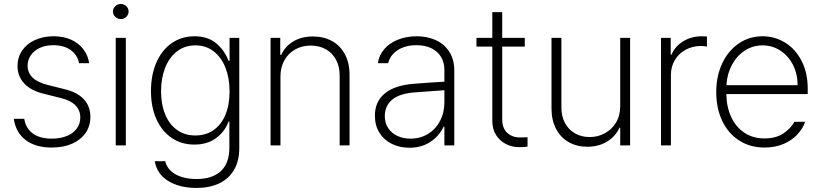

<svg xmlns="http://www.w3.org/2000/svg" viewBox="-20 -717 4051 947"><path d="M242.2 -494.1Q205.6 -494.1 177 -481Q148.4 -467.8 132.3 -444.8Q116.2 -421.9 116.2 -393.6Q116.2 -322.3 215.8 -297.9L297.9 -277.3Q361.3 -262.2 393.6 -227.3Q425.8 -192.4 425.8 -140.6Q425.8 -96.2 402.6 -62Q379.4 -27.8 336.4 -8.5Q293.5 10.7 235.4 10.7Q155.3 10.7 106.7 -26.1Q58.1 -63 47.9 -130.9H99.6Q107.4 -83.5 142.3 -58.3Q177.2 -33.2 235.4 -33.2Q277.3 -33.2 309.3 -46.1Q341.3 -59.1 358.6 -82.8Q376 -106.4 376 -137.7Q376 -173.3 352.1 -197.5Q328.1 -221.7 280.3 -233.4L198.2 -253.9Q133.8 -269 100.1 -304.7Q66.4 -340.3 66.4 -391.6Q66.4 -434.1 89.1 -467.5Q111.8 -501 152.3 -519.5Q192.9 -538.1 245.1 -538.1Q293.5 -538.1 330.8 -521.2Q368.2 -504.4 390.9 -474.6Q413.6 -444.8 419.9 -405.3H370.1Q361.3 -447.3 327.9 -470.7Q294.4 -494.1 242.2 -494.1Z M550.8 -530.3H600.6V0H550.8ZM537.1 -660.2Q537.1 -675.3 548.6 -686.3Q560.1 -697.3 576.2 -697.3Q591.8 -697.3 603 -686.3Q614.3 -675.3 614.3 -660.2Q614.3 -645 603 -634Q591.8 -623 576.2 -623Q560.1 -623 548.6 -634Q537.1 -645 537.1 -660.2Z M743.2 78.1H794.9Q805.7 121.1 847.2 143.6Q888.7 166 949.2 166Q1026.9 166 1069.1 127.2Q1111.3 88.4 1111.3 10.7V-117.2H1107.4Q1088.4 -66.9 1045.2 -35.4Q1002 -3.9 938.5 -3.9Q876 -3.9 827.4 -36.4Q778.8 -68.8 751.7 -128.7Q724.6 -188.5 724.6 -267.6Q724.6 -347.2 751.2 -408.4Q777.8 -469.7 826.7 -503.9Q875.5 -538.1 939.5 -538.1Q1003.9 -538.1 1045.4 -504.2Q1086.9 -470.2 1107.4 -417H1112.3V-530.3H1160.2V12.7Q1160.2 77.6 1133.8 121.8Q1107.4 166 1060.1 188Q1012.7 210 949.2 210Q866.7 210 810.5 176Q754.4 142.1 743.2 78.1ZM1112.3 -266.6Q1112.3 -332 1092 -383.3Q1071.8 -434.6 1033.7 -463.9Q995.6 -493.2 943.4 -493.2Q891.1 -493.2 852.8 -463.4Q814.5 -433.6 794.4 -382.1Q774.4 -330.6 774.4 -266.6Q774.4 -202.1 794.7 -152.8Q814.9 -103.5 853 -76.2Q891.1 -48.8 943.4 -48.8Q995.1 -48.8 1033.2 -75.2Q1071.3 -101.6 1091.8 -150.6Q1112.3 -199.7 1112.3 -266.6Z M1363.3 0H1314.5V-530.3H1362.3V-446.3H1367.2Q1385.7 -488.3 1426.5 -512.7Q1467.3 -537.1 1523.4 -537.1Q1577.1 -537.1 1617.9 -514.4Q1658.7 -491.7 1681.4 -449Q1704.1 -406.2 1704.1 -347.7V0H1655.3V-344.7Q1655.3 -388.7 1637.5 -422.1Q1619.6 -455.6 1587.4 -473.9Q1555.2 -492.2 1512.7 -492.2Q1469.7 -492.2 1435.8 -473.1Q1401.9 -454.1 1382.6 -419.4Q1363.3 -384.8 1363.3 -339.8Z M2020.5 -303.7Q2056.6 -306.6 2099.6 -309.6Q2142.6 -312.5 2171.9 -314V-371.1Q2171.9 -408.7 2155.3 -436.3Q2138.7 -463.9 2107.7 -479Q2076.7 -494.1 2034.2 -494.1Q1980 -494.1 1942.4 -470.2Q1904.8 -446.3 1894.5 -405.3H1843.8Q1849.6 -445.3 1875.7 -475.3Q1901.9 -505.4 1943.6 -521.7Q1985.4 -538.1 2036.1 -538.1Q2084 -538.1 2126 -520.5Q2168 -502.9 2194.3 -464.4Q2220.7 -425.8 2220.7 -367.2V0H2171.9V-91.8H2168Q2146.5 -46.4 2102.8 -17.3Q2059.1 11.7 1999 11.7Q1952.1 11.7 1913.3 -7.1Q1874.5 -25.9 1851.8 -61.5Q1829.1 -97.2 1829.1 -146.5Q1829.1 -216.3 1878.2 -256.3Q1927.2 -296.4 2020.5 -303.7ZM2004.9 -33.2Q2053.2 -33.2 2091.3 -56.6Q2129.4 -80.1 2150.6 -120.8Q2171.9 -161.6 2171.9 -211.9V-272L2139.6 -269.5Q2060.1 -263.2 2030.3 -261.7Q1951.2 -256.3 1914.6 -225.6Q1877.9 -194.8 1877.9 -144.5Q1877.9 -110.8 1894.5 -85.4Q1911.1 -60.1 1939.9 -46.6Q1968.8 -33.2 2004.9 -33.2Z M2568.4 -487.3H2457V-129.9Q2457 -84.5 2481.7 -61.8Q2506.3 -39.1 2543.9 -39.1L2582 -40V5.9Q2567.4 8.8 2540 8.8Q2505.4 8.8 2475.3 -6.6Q2445.3 -22 2426.8 -51Q2408.2 -80.1 2408.2 -120.1V-487.3H2330.1V-530.3H2408.2V-657.2H2457V-530.3H2568.4Z M3039.1 -530.3H3087.9V0H3039.1V-86.9H3035.2Q3016.1 -44.4 2974.4 -18.8Q2932.6 6.8 2877 6.8Q2825.2 6.8 2785.2 -15.9Q2745.1 -38.6 2722.7 -81.3Q2700.2 -124 2700.2 -182.6V-530.3H2749V-185.5Q2749 -142.6 2766.8 -109.9Q2784.7 -77.1 2816.4 -59.1Q2848.1 -41 2888.7 -41Q2928.7 -41 2963.1 -59.6Q2997.6 -78.1 3018.3 -112.5Q3039.1 -147 3039.1 -193.4Z M3240.2 -530.3H3288.1V-447.3H3292Q3309.1 -488.3 3349.6 -513.2Q3390.1 -538.1 3441.4 -538.1L3466.8 -537.1V-487.3Q3449.2 -490.2 3438.5 -490.2Q3396 -490.2 3361.8 -471.7Q3327.6 -453.1 3308.3 -420.4Q3289.1 -387.7 3289.1 -346.7V0H3240.2Z M3512.7 -262.7Q3512.7 -341.3 3542 -404.1Q3571.3 -466.8 3623.5 -502.4Q3675.8 -538.1 3741.2 -538.1Q3801.3 -538.1 3852.1 -507.1Q3902.8 -476.1 3933.3 -417.5Q3963.9 -358.9 3963.9 -280.3V-252.9H3562.5Q3563.5 -189 3586.7 -139.4Q3609.9 -89.8 3652.1 -62Q3694.3 -34.2 3751 -34.2Q3807.1 -34.2 3844 -59.1Q3880.9 -84 3898.4 -116.2H3951.2Q3939.5 -82 3912.1 -53Q3884.8 -23.9 3843.5 -6.6Q3802.2 10.7 3751 10.7Q3679.7 10.7 3625.5 -24.2Q3571.3 -59.1 3542 -121.3Q3512.7 -183.6 3512.7 -262.7ZM3914.1 -296.9Q3914.1 -351.6 3891.4 -396.5Q3868.7 -441.4 3829.1 -467.3Q3789.6 -493.2 3741.2 -493.2Q3692.9 -493.2 3653.3 -467.3Q3613.8 -441.4 3589.8 -396.5Q3565.9 -351.6 3563 -296.9Z"/></svg>

Font: Pretendard JP ExtraLight
Style: Regular
Weight: 200
Designer: Base glyphs from Inter by Rasmus Andersson; Hangeul glyphs from Noto Sans CJK(Source Han Sans) by Jang Soo-young and Kan
Foundry: Kil Hyung-jin
Version: Version 1.309